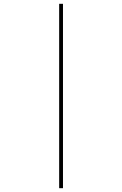

<svg xmlns="http://www.w3.org/2000/svg" viewBox="-20 -843 640 1006"><path d="M290 143V-823H310V143Z"/></svg>

Font: Iosevka Thin Extended
Style: Regular
Weight: 100
Width: 7
Monospace: yes
Designer: Belleve Invis
Foundry: Belleve Invis
Version: Version 32.5.0; ttfautohint (v1.8.4)